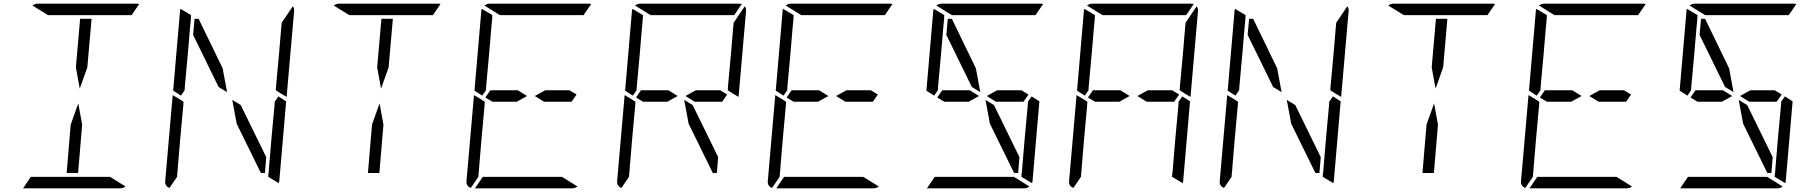

<svg xmlns="http://www.w3.org/2000/svg" viewBox="-20 -1020 9832 1040"><path d="M425 -345 403 -83H341L363 -345L404 -460ZM391 -655 414 -918H476L453 -655L412 -540ZM240 -938 156 -990Q169 -1000 184 -1000H452H720Q730 -1000 734 -998L693 -938H663H477H415ZM576 -62 660 -10Q647 0 632 0H364H105L147 -62H153H339H401Z M1284 -451 1422 -169 1415 -83H1393L1262 -350L1238 -479ZM1488 -498 1530 -471 1493 -41Q1493 -34 1490 -28L1433 -62V-70L1434 -82L1435 -83L1439 -134L1450 -265L1467 -450L1468 -469ZM960 -502 918 -529 955 -959Q955 -966 958 -972L1015 -938L1014 -928V-918L1009 -866L998 -735L981 -548L980 -531ZM898 -2Q872 -12 875 -41L915 -500V-505L949 -485L966 -474L974 -469L973 -452L956 -265L945 -134L941 -83L940 -82V-72L939 -62ZM1573 -959 1533 -500V-495L1499 -515L1482 -526L1474 -531L1475 -550L1492 -735L1503 -866L1506 -897L1566 -986Q1575 -974 1573 -959ZM1026 -831 1034 -918H1056L1186 -650L1210 -521L1164 -549Z M2057 -345 2035 -83H1973L1995 -345L2036 -460ZM2023 -655 2046 -918H2108L2085 -655L2044 -540ZM1872 -938 1788 -990Q1801 -1000 1816 -1000H2084H2352Q2362 -1000 2366 -998L2325 -938H2295H2109H2047Z M2933 -531H3065L3103 -508L3076 -469H2927L2877 -500ZM2592 -502 2550 -529 2587 -959Q2587 -966 2590 -972L2647 -938L2646 -928V-918L2641 -866L2630 -735L2613 -548L2612 -531ZM2530 -2Q2504 -12 2507 -41L2547 -500V-505L2581 -485L2598 -474L2606 -469L2605 -452L2588 -265L2577 -134L2573 -83L2572 -82V-72L2571 -62ZM2688 -938 2604 -990Q2617 -1000 2632 -1000H2900H3168Q3178 -1000 3182 -998L3141 -938H3111H2925H2863ZM3024 -62 3108 -10Q3095 0 3080 0H2812H2553L2595 -62H2601H2787H2849ZM2779 -469H2647L2609 -492L2636 -531H2785L2835 -500Z M3732 -451 3870 -169 3863 -83H3841L3710 -350L3686 -479ZM3749 -531H3881L3919 -508L3892 -469H3743L3693 -500ZM3408 -502 3366 -529 3403 -959Q3403 -966 3406 -972L3463 -938L3462 -928V-918L3457 -866L3446 -735L3429 -548L3428 -531ZM3346 -2Q3320 -12 3323 -41L3363 -500V-505L3397 -485L3414 -474L3422 -469L3421 -452L3404 -265L3393 -134L3389 -83L3388 -82V-72L3387 -62ZM3504 -938 3420 -990Q3433 -1000 3448 -1000H3716H3984Q3994 -1000 3998 -998L3957 -938H3927H3741H3679ZM3595 -469H3463L3425 -492L3452 -531H3601L3651 -500ZM4021 -959 3981 -500V-495L3947 -515L3930 -526L3922 -531L3923 -550L3940 -735L3951 -866L3954 -897L4014 -986Q4023 -974 4021 -959Z M4565 -531H4697L4735 -508L4708 -469H4559L4509 -500ZM4224 -502 4182 -529 4219 -959Q4219 -966 4222 -972L4279 -938L4278 -928V-918L4273 -866L4262 -735L4245 -548L4244 -531ZM4162 -2Q4136 -12 4139 -41L4179 -500V-505L4213 -485L4230 -474L4238 -469L4237 -452L4220 -265L4209 -134L4205 -83L4204 -82V-72L4203 -62ZM4320 -938 4236 -990Q4249 -1000 4264 -1000H4532H4800Q4810 -1000 4814 -998L4773 -938H4743H4557H4495ZM4656 -62 4740 -10Q4727 0 4712 0H4444H4185L4227 -62H4233H4419H4481ZM4411 -469H4279L4241 -492L4268 -531H4417L4467 -500Z M5364 -451 5502 -169 5495 -83H5473L5342 -350L5318 -479ZM5381 -531H5513L5551 -508L5524 -469H5375L5325 -500ZM5568 -498 5610 -471 5573 -41Q5573 -34 5570 -28L5513 -62V-70L5514 -82L5515 -83L5519 -134L5530 -265L5547 -450L5548 -469ZM5040 -502 4998 -529 5035 -959Q5035 -966 5038 -972L5095 -938L5094 -928V-918L5089 -866L5078 -735L5061 -548L5060 -531ZM5136 -938 5052 -990Q5065 -1000 5080 -1000H5348H5616Q5626 -1000 5630 -998L5589 -938H5559H5373H5311ZM5472 -62 5556 -10Q5543 0 5528 0H5260H5001L5043 -62H5049H5235H5297ZM5227 -469H5095L5057 -492L5084 -531H5233L5283 -500ZM5106 -831 5114 -918H5136L5266 -650L5290 -521L5244 -549Z M6197 -531H6329L6367 -508L6340 -469H6191L6141 -500ZM6384 -498 6426 -471 6389 -41Q6389 -34 6386 -28L6329 -62V-70L6330 -82L6331 -83L6335 -134L6346 -265L6363 -450L6364 -469ZM5856 -502 5814 -529 5851 -959Q5851 -966 5854 -972L5911 -938L5910 -928V-918L5905 -866L5894 -735L5877 -548L5876 -531ZM5794 -2Q5768 -12 5771 -41L5811 -500V-505L5845 -485L5862 -474L5870 -469L5869 -452L5852 -265L5841 -134L5837 -83L5836 -82V-72L5835 -62ZM5952 -938 5868 -990Q5881 -1000 5896 -1000H6164H6432Q6442 -1000 6446 -998L6405 -938H6375H6189H6127ZM6043 -469H5911L5873 -492L5900 -531H6049L6099 -500ZM6469 -959 6429 -500V-495L6395 -515L6378 -526L6370 -531L6371 -550L6388 -735L6399 -866L6402 -897L6462 -986Q6471 -974 6469 -959Z M6996 -451 7134 -169 7127 -83H7105L6974 -350L6950 -479ZM7200 -498 7242 -471 7205 -41Q7205 -34 7202 -28L7145 -62V-70L7146 -82L7147 -83L7151 -134L7162 -265L7179 -450L7180 -469ZM6672 -502 6630 -529 6667 -959Q6667 -966 6670 -972L6727 -938L6726 -928V-918L6721 -866L6710 -735L6693 -548L6692 -531ZM6610 -2Q6584 -12 6587 -41L6627 -500V-505L6661 -485L6678 -474L6686 -469L6685 -452L6668 -265L6657 -134L6653 -83L6652 -82V-72L6651 -62ZM7285 -959 7245 -500V-495L7211 -515L7194 -526L7186 -531L7187 -550L7204 -735L7215 -866L7218 -897L7278 -986Q7287 -974 7285 -959ZM6738 -831 6746 -918H6768L6898 -650L6922 -521L6876 -549Z M7769 -345 7747 -83H7685L7707 -345L7748 -460ZM7735 -655 7758 -918H7820L7797 -655L7756 -540ZM7584 -938 7500 -990Q7513 -1000 7528 -1000H7796H8064Q8074 -1000 8078 -998L8037 -938H8007H7821H7759Z M8645 -531H8777L8815 -508L8788 -469H8639L8589 -500ZM8304 -502 8262 -529 8299 -959Q8299 -966 8302 -972L8359 -938L8358 -928V-918L8353 -866L8342 -735L8325 -548L8324 -531ZM8242 -2Q8216 -12 8219 -41L8259 -500V-505L8293 -485L8310 -474L8318 -469L8317 -452L8300 -265L8289 -134L8285 -83L8284 -82V-72L8283 -62ZM8400 -938 8316 -990Q8329 -1000 8344 -1000H8612H8880Q8890 -1000 8894 -998L8853 -938H8823H8637H8575ZM8736 -62 8820 -10Q8807 0 8792 0H8524H8265L8307 -62H8313H8499H8561ZM8491 -469H8359L8321 -492L8348 -531H8497L8547 -500Z M9444 -451 9582 -169 9575 -83H9553L9422 -350L9398 -479ZM9461 -531H9593L9631 -508L9604 -469H9455L9405 -500ZM9648 -498 9690 -471 9653 -41Q9653 -34 9650 -28L9593 -62V-70L9594 -82L9595 -83L9599 -134L9610 -265L9627 -450L9628 -469ZM9120 -502 9078 -529 9115 -959Q9115 -966 9118 -972L9175 -938L9174 -928V-918L9169 -866L9158 -735L9141 -548L9140 -531ZM9216 -938 9132 -990Q9145 -1000 9160 -1000H9428H9696Q9706 -1000 9710 -998L9669 -938H9639H9453H9391ZM9552 -62 9636 -10Q9623 0 9608 0H9340H9081L9123 -62H9129H9315H9377ZM9307 -469H9175L9137 -492L9164 -531H9313L9363 -500ZM9186 -831 9194 -918H9216L9346 -650L9370 -521L9324 -549Z"/></svg>

Font: DSEG14 Modern
Style: Light Italic
Weight: 300
Italic angle: -5°
Designer: Keshikan(Twitter:@keshinomi_88pro)
Version: Version 0.46